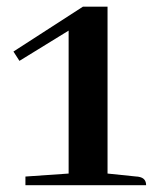

<svg xmlns="http://www.w3.org/2000/svg" viewBox="-20 -544 464 564"><path d="M223.6 -524.4 19.5 -392.6 37.1 -365.2 181.6 -454.1V-34.2L54.7 -25.4V0H409.2Q409.2 -20.5 388.7 -24.4Q384.8 -25.4 380.9 -25.4L295.9 -34.2V-524.4Z"/></svg>

Font: Abhaya Libre
Style: Bold
Weight: 700
Designer: Pushpananda Ekanayake, Sol Matas, Pathum Egodawatta
Foundry: Mooniak
Version: Version 1.050 ; ttfautohint (v1.6)